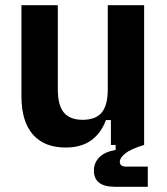

<svg xmlns="http://www.w3.org/2000/svg" viewBox="-20 -554 638 734"><path d="M419 160Q339 160 339 98Q339 69 359 48Q379 27 422 19V-17L531 0Q479 16 458.5 33Q438 50 438 64Q438 83 463 83H545V160ZM231 10Q149 10 105.5 -40Q62 -90 62 -186V-534H201V-212Q201 -152 224 -124Q247 -96 296 -96Q346 -96 369 -124Q392 -152 392 -212V-534H531V0H404V-95H385Q366 -44 328 -17Q290 10 231 10Z"/></svg>

Font: Mozilla Text ExtraLight
Style: Regular
Weight: 200
Designer: Studio DRAMA
Foundry: Studio DRAMA
Version: Version 1.000